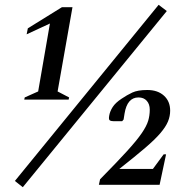

<svg xmlns="http://www.w3.org/2000/svg" viewBox="-20 -770 780 800"><path d="M81 -355 83 -364 139 -389 188 -672 91 -627 96 -652 238 -740H282L220 -389L268 -364L266 -355ZM42 -16 641 -750 675 -724 75 10ZM392 0 397 -23Q467 -94 508.5 -139.5Q550 -185 570.5 -215Q591 -245 597.5 -267Q604 -289 604 -313Q604 -336 591.5 -350Q579 -364 557 -364Q510 -364 499 -297L495 -272L489 -265H453Q443 -265 437.5 -268.5Q432 -272 435 -288Q438 -306 449.5 -324Q461 -342 487 -359Q509 -374 531.5 -384.5Q554 -395 594 -395Q637 -395 663 -371.5Q689 -348 689 -309Q689 -286 680 -264Q671 -242 648.5 -215.5Q626 -189 584.5 -153.5Q543 -118 477 -66H617L662 -127H672L645 0Z"/></svg>

Font: Spectral Medium
Style: Italic
Weight: 500
Italic angle: -10°
Designer: Jean-Baptiste Levee
Foundry: Production Type
Version: Version 2.001